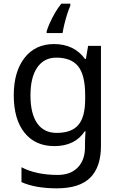

<svg xmlns="http://www.w3.org/2000/svg" viewBox="-20 -786 655 1046"><path d="M275 -546Q328 -546 370.5 -526Q413 -506 443 -465H448L460 -536H530V9Q530 124 471.5 182Q413 240 290 240Q172 240 97 206V125Q176 167 295 167Q364 167 403.5 126.5Q443 86 443 16V-5Q443 -17 444 -39.5Q445 -62 446 -71H442Q388 10 276 10Q172 10 113.5 -63Q55 -136 55 -267Q55 -395 113.5 -470.5Q172 -546 275 -546ZM287 -472Q220 -472 183 -418.5Q146 -365 146 -266Q146 -167 182.5 -114.5Q219 -62 289 -62Q370 -62 407 -105.5Q444 -149 444 -246V-267Q444 -377 406 -424.5Q368 -472 287 -472ZM363 -766V-754Q355 -737 346.5 -710.5Q338 -684 331 -655.5Q324 -627 321 -606H234V-615Q239 -633 251 -660Q263 -687 279.5 -715.5Q296 -744 314 -766Z"/></svg>

Font: Noto IKEA Arabic
Style: Regular
Weight: 400
Designer: Monotype Design Team
Foundry: Monotype Imaging Inc.
Version: Version 1.200